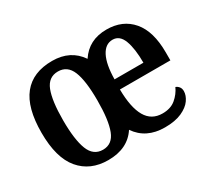

<svg xmlns="http://www.w3.org/2000/svg" viewBox="-113 -739 1029 939"><g transform="rotate(-30 401.5 -269.0)"><path d="M259 10Q158 10 100 -59Q42 -128 42 -269Q42 -410 97.5 -479Q153 -548 262 -548Q365 -548 418 -470Q469 -548 569 -548Q660 -548 712.5 -486.5Q765 -425 765 -306V-261H480Q481 -159 511 -107Q541 -55 603 -55Q649 -55 677.5 -79Q706 -103 721 -136Q732 -132 739.5 -122.5Q747 -113 747 -98Q747 -74 729.5 -49Q712 -24 674.5 -7Q637 10 579 10Q473 10 420 -68Q369 10 259 10ZM645 -317Q645 -396 627.5 -443Q610 -490 570 -490Q529 -490 506 -445.5Q483 -401 482 -317ZM262 -47Q315 -47 336.5 -103Q358 -159 358 -270Q358 -381 336 -435Q314 -489 261 -489Q207 -489 185.5 -434Q164 -379 164 -269Q164 -160 186 -103.5Q208 -47 262 -47Z"/></g></svg>

Font: Noto Serif Hebrew Condensed SemiBold
Style: Regular
Weight: 600
Width: 3
Designer: Monotype Design Team
Foundry: Monotype Imaging Inc.
Version: Version 2.004; ttfautohint (v1.8.4.7-5d5b)